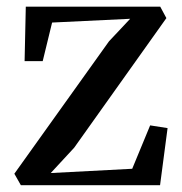

<svg xmlns="http://www.w3.org/2000/svg" viewBox="-20 -542 534 562"><path d="M361 -487 132.5 -476 105 -363H52L55.5 -522.5H449L467 -489L197 -109.5L128.5 -35.5L367 -48L419.5 -175L470.5 -167L448.5 0H41L22 -33.5L299 -421Z"/></svg>

Font: Merriweather 96pt
Style: Regular
Weight: 400
Version: Version 2.100